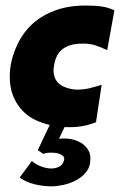

<svg xmlns="http://www.w3.org/2000/svg" viewBox="-20 -442 424 678"><path d="M229 7H213.5Q171 5.5 133.5 -7Q53.5 -32 25 -107Q14.5 -135 14.5 -172Q14.5 -229 42.5 -287Q84 -372.5 176 -405.5Q222.5 -422.5 282.5 -422.5Q315.5 -422.5 338.5 -419.2Q361.5 -416 384 -405.5L358.5 -265Q335.5 -276 313.5 -283Q294.5 -288 276 -288Q255 -288 252 -287Q220 -284 199 -267Q172.5 -245.5 169 -194.5Q169 -153.5 203 -137Q227 -126 252 -125.5Q275 -125.5 295 -130.2Q315 -135 339 -142.5L319 -10.5Q276 7 229 7ZM161.5 216Q132 216 101.5 208.5Q71 201 49.5 185L92.5 126.5Q106 138.5 125.2 145.8Q144.5 153 161.5 153Q178.5 153 191.5 145Q204.5 137 207 118.5Q207 109.5 194.2 103.2Q181.5 97 160.5 97Q143 97 132.5 101.5L113.5 88L168.5 -28L216 -10.5L188.5 48L205.5 47Q244.5 47 272.5 66.5Q299 88 299 114.5V121.5Q299 146.5 285 164.5Q271 182.5 249.8 194Q228.5 205.5 204.5 210.8Q180.5 216 161.5 216Z"/></svg>

Font: Lucymar Sans ExtraBold
Style: Italic
Weight: 800
Italic angle: -10°
Foundry: The League of Moveable Type (original font) / Main changes by Cristiano Sobral with portions from Mirco Monsees
Version: Version 2.00;August 30, 2020;FontCreator 13.0.0.2681 64-bit